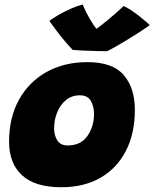

<svg xmlns="http://www.w3.org/2000/svg" viewBox="-20 -796 664 825"><path d="M243.5 8.5Q130.5 8.5 74.8 -42.8Q19 -94 19 -187.5Q19 -291 61.8 -367.8Q104.5 -444.5 180.2 -486.8Q256 -529 355.5 -529Q464.5 -529 512 -473.2Q559.5 -417.5 559.5 -324Q559.5 -223 521.2 -148.2Q483 -73.5 412.2 -32.5Q341.5 8.5 243.5 8.5ZM270.5 -171Q327 -171 355.5 -211.5Q384 -252 384 -307Q384 -339 370.2 -362.8Q356.5 -386.5 323 -386.5Q288.5 -386.5 263.8 -366.2Q239 -346 225.8 -313.5Q212.5 -281 212.5 -245Q212.5 -213 226.8 -192Q241 -171 270.5 -171ZM511.5 -770Q525.5 -764 543.5 -752Q561.5 -740 578.8 -726.5Q596 -713 608.2 -702.2Q620.5 -691.5 623.5 -688.5Q605.5 -675 579.8 -658.2Q554 -641.5 526.8 -625Q499.5 -608.5 476.2 -595.2Q453 -582 440 -576Q419.5 -576 391 -576.8Q362.5 -577.5 335.8 -578.8Q309 -580 292.5 -581.5Q267 -608 242.8 -638.2Q218.5 -668.5 192 -706.5Q207.5 -718 232.2 -732.2Q257 -746.5 284.8 -758.8Q312.5 -771 335 -776.5Q349.5 -742.5 366.5 -713.8Q383.5 -685 394.5 -672Q408 -681.5 441.8 -709Q475.5 -736.5 511.5 -770Z"/></svg>

Font: Grandstander Black
Style: Italic
Weight: 900
Italic angle: -15°
Designer: Tyler Finck
Foundry: Etcetera Type Co
Version: Version 1.200; ttfautohint (v1.8.3)